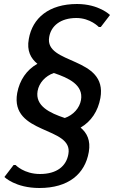

<svg xmlns="http://www.w3.org/2000/svg" viewBox="-20 -730 570 960"><path d="M177 210C322 210 405 140 424 30C434 -28 415 -65 383 -92C436 -123 470 -174 482 -240C519 -450 201 -405 226 -545C235 -600 282 -640 362 -640C432 -640 474 -595 474 -595H484L530 -655C530 -655 475 -710 365 -710C225 -710 142 -640 124 -535C113 -476 134 -438 167 -411C113 -381 78 -329 66 -265C29 -55 347 -100 322 40C312 100 265 140 180 140C100 140 58 95 58 95H48L2 155C2 155 57 210 177 210ZM249 -365C324 -340 398 -305 385 -230C378 -190 347 -155 304 -140C229 -165 155 -200 168 -275C175 -315 206 -350 249 -365Z"/></svg>

Font: Scada
Style: Italic
Weight: 400
Designer: Jovanny Lemonad
Foundry: Jovanny Lemonad
Version: Version 3.005